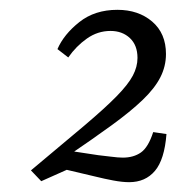

<svg xmlns="http://www.w3.org/2000/svg" viewBox="-20 -696 384 391"><path d="M64 -327 43 -349Q109 -404 151.5 -440Q194 -476 217.5 -500Q241 -524 250.5 -542Q260 -560 260 -578Q260 -604 244.5 -618.5Q229 -633 205 -633Q179 -633 157 -617.5Q135 -602 119 -579L97 -596Q110 -626 141.5 -651Q173 -676 219 -676Q262 -676 290 -652Q318 -628 318 -586Q318 -561 306.5 -538.5Q295 -516 270.5 -492.5Q246 -469 207.5 -441Q169 -413 116 -377L129 -356ZM243 -325Q229 -325 210.5 -328.5Q192 -332 176 -336L87 -357L114 -390L180 -380Q190 -379 205.5 -377Q221 -375 230 -375Q252 -375 267 -385.5Q282 -396 292 -427L319 -423Q315 -371 295.5 -348Q276 -325 243 -325Z"/></svg>

Font: Yrsa Light
Style: Italic
Weight: 300
Italic angle: -7.10001°
Designer: Anna Giedrys (Yrsa+Rasa design), David Brezina (Yrsa art-direction, Rasa art-direction, design)
Foundry: Rosetta Type Foundry
Version: Version 2.004